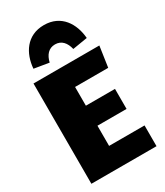

<svg xmlns="http://www.w3.org/2000/svg" viewBox="-235 -1061 989 1154"><g transform="rotate(-30 260.0 -484.5)"><path d="M272 -969C152 -969 95 -875 87 -773L190 -756C201 -803 227 -835 272 -835C317 -835 343 -803 354 -756L457 -773C449 -875 392 -969 272 -969ZM500 -696H43V0H495V-144H249V-284H451V-423H249V-553H479Z"/></g></svg>

Font: Fira Sans Heavy
Style: Regular
Weight: 900
Designer: bBox Type GmbH & Carrois Corporate GbR & Edenspiekermann AG
Foundry: bBox Type GmbH & Carrois Corporate GbR & Edenspiekermann AG
Version: Version 4.300;PS 004.300;hotconv 1.0.88;makeotf.lib2.5.64775